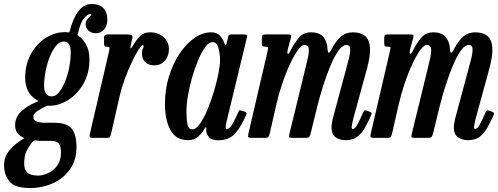

<svg xmlns="http://www.w3.org/2000/svg" viewBox="-96 -693 2502 965"><path d="M-75.5 137Q-75.5 94 -47.5 61.2Q-19.5 28.5 16 8Q27 1.5 26 1Q25 0.5 16.5 -4Q-3.5 -14.5 -11.8 -29.5Q-20 -44.5 -20 -64Q-20 -105 11.2 -133.5Q42.5 -162 82 -178Q96 -183.5 95.2 -185.5Q94.5 -187.5 85 -193Q58 -209 44.2 -237.5Q30.5 -266 30.5 -302.5Q30.5 -368.5 58.8 -420.2Q87 -472 132.8 -501.8Q178.5 -531.5 230.5 -531.5Q236 -531.5 238.2 -531.2Q240.5 -531 242.5 -530.5Q248 -530 250.2 -530.2Q252.5 -530.5 254.5 -537Q272 -603.5 299.2 -638.2Q326.5 -673 366 -673Q402.5 -673 423 -652.5Q443.5 -632 443.5 -594Q443.5 -563.5 427 -544.8Q410.5 -526 385.5 -526Q364 -526 349.2 -538.8Q334.5 -551.5 334.5 -571Q334.5 -587 344.8 -598.5Q355 -610 361.2 -616Q367.5 -622 354.5 -622Q344.5 -622 327 -602.5Q309.5 -583 296.5 -527.5Q295 -522 294 -519Q293 -516 296.5 -514Q317 -502.5 335.2 -471.8Q353.5 -441 353.5 -394.5Q353.5 -324 323.2 -271.8Q293 -219.5 246.8 -190.5Q200.5 -161.5 153.5 -161.5Q150 -161.5 145 -161.5Q142.5 -161.5 139.8 -160.8Q137 -160 130 -156.5Q109 -147 90.2 -133.8Q71.5 -120.5 71.5 -106.5Q71.5 -87.5 89.5 -81.8Q107.5 -76 128 -76Q131.5 -76 141.8 -76Q152 -76 162 -76Q172 -76 175 -76Q240.5 -76 264.5 -46Q288.5 -16 288.5 46.5Q288.5 110.5 256.5 156.8Q224.5 203 171 227.5Q117.5 252 53.5 252Q-21 252 -48.2 219.2Q-75.5 186.5 -75.5 137ZM125.5 -264Q125.5 -208.5 164.5 -208.5Q183.5 -208.5 200.5 -229Q217.5 -249.5 231 -282.8Q244.5 -316 252 -355Q259.5 -394 259.5 -431.5Q260 -484.5 224 -484.5Q204 -484.5 186.2 -463.8Q168.5 -443 155 -409.8Q141.5 -376.5 133.8 -338Q126 -299.5 125.5 -264ZM69 17.5Q53.5 36 39.5 61.5Q25.5 87 25.5 130.5Q25.5 160 41.5 174.8Q57.5 189.5 95.5 189.5Q119.5 189.5 146.2 177Q173 164.5 191.8 138.8Q210.5 113 210.5 73Q210.5 41.5 199.8 28.2Q189 15 159.5 15H115Q108 15 103.2 14.8Q98.5 14.5 84 13Q74 12 69 17.5Z M445 -520H542Q560 -520 565.8 -516.2Q571.5 -512.5 568.5 -498L562 -469Q557 -448.5 561.2 -450.2Q565.5 -452 574.5 -467Q593 -498.5 611 -514.5Q629 -530.5 659 -530.5Q700 -530.5 726.5 -506Q753 -481.5 753 -446.5Q753 -411 732.2 -387.8Q711.5 -364.5 680.5 -364.5Q650.5 -364.5 633.8 -381Q617 -397.5 617.5 -425Q617.5 -440.5 621.8 -447.8Q626 -455 626 -461Q626 -466 620.5 -466Q614.5 -466 599.5 -442.2Q584.5 -418.5 566.2 -380Q548 -341.5 531.2 -296Q514.5 -250.5 504.5 -206.5L462 -19.5Q459 -7 456 -3.5Q453 0 437 0H373Q357 0 355 -4.8Q353 -9.5 356 -21.5L452 -434.5Q455.5 -450.5 454 -454.2Q452.5 -458 441 -458H439.5Q430.5 -458 428.8 -462.2Q427 -466.5 427 -479.5V-505.5Q427 -520 445 -520Z M1140.5 -114.5Q1116.5 -57 1086 -22.5Q1055.5 12 1002 12Q968.5 12 954.8 -3.2Q941 -18.5 940.5 -36Q940 -40 940.5 -42.2Q941 -44.5 941 -48.5Q941 -60.5 933 -47.5Q922 -26.5 901.5 -7.5Q881 11.5 851 11.5Q788 11.5 760.5 -39.8Q733 -91 733 -169.5Q733 -243.5 753.2 -309Q773.5 -374.5 807 -424.2Q840.5 -474 881.5 -502.2Q922.5 -530.5 964.5 -530.5Q995 -530.5 1010 -513.2Q1025 -496 1030 -480Q1038.5 -454.5 1044.5 -480L1050.5 -506.5Q1052 -513.5 1055 -516.8Q1058 -520 1066.5 -520H1127Q1142.5 -520 1145 -516.2Q1147.5 -512.5 1144 -500.5L1041.5 -77Q1038.5 -65 1038.5 -56Q1038.5 -44.5 1045 -44.5Q1057 -44.5 1070.8 -67.2Q1084.5 -90 1101.5 -129Q1104.5 -136 1106 -138Q1107.5 -140 1116 -137L1135 -131.5Q1142 -129 1143 -125.8Q1144 -122.5 1140.5 -114.5ZM1010 -390Q1010 -422.5 1002 -452Q994 -481.5 971.5 -481.5Q954.5 -481.5 936.5 -457.5Q918.5 -433.5 901.5 -394.2Q884.5 -355 870.8 -308.2Q857 -261.5 849 -214.8Q841 -168 841 -130Q841 -91 846.5 -67Q852 -43 871 -43Q889 -43 908.5 -70.2Q928 -97.5 946 -140.5Q964 -183.5 978.5 -231.5Q993 -279.5 1001.5 -322Q1010 -364.5 1010 -390Z M1239.5 -520H1345.5Q1361.5 -520 1365.2 -518.2Q1369 -516.5 1366 -502.5L1351 -447.5Q1346 -425 1350.5 -422.2Q1355 -419.5 1366.5 -443Q1382.5 -475 1405.5 -502.8Q1428.5 -530.5 1466.5 -530.5Q1509 -530.5 1528.8 -507.5Q1548.5 -484.5 1550 -448Q1551.5 -428.5 1556.2 -427.8Q1561 -427 1571 -446.5Q1592.5 -487.5 1617.2 -509Q1642 -530.5 1677.5 -530.5Q1715.5 -530.5 1738 -513Q1760.5 -495.5 1763.5 -454Q1766.5 -412.5 1746.5 -341L1680.5 -100Q1678.5 -92.5 1675 -76Q1671.5 -59.5 1671.5 -56Q1671.5 -44.5 1677 -44.5Q1688 -44.5 1700.8 -68Q1713.5 -91.5 1729.5 -128Q1733 -135 1736 -137.2Q1739 -139.5 1747 -136.5L1762 -131.5Q1770 -128.5 1771.2 -125.5Q1772.5 -122.5 1769.5 -114Q1753 -76.5 1736.5 -48.2Q1720 -20 1697.8 -4.2Q1675.5 11.5 1641 11.5Q1611 11.5 1590.5 -3.2Q1570 -18 1570 -53Q1570 -61 1572 -73.8Q1574 -86.5 1576.5 -96.5L1638.5 -327Q1649.5 -367.5 1657.5 -399Q1665.5 -430.5 1664 -448.8Q1662.5 -467 1644.5 -467Q1625.5 -467 1605 -438.2Q1584.5 -409.5 1565 -363Q1545.5 -316.5 1528.2 -262Q1511 -207.5 1498 -155.5L1465 -20.5Q1461.5 -8 1457.2 -4Q1453 0 1437 0H1380.5Q1358.5 0 1357 -4.2Q1355.5 -8.5 1360 -26L1434.5 -331Q1444.5 -370.5 1451.2 -401.2Q1458 -432 1455.5 -449.5Q1453 -467 1434.5 -467Q1419.5 -467 1400.2 -440Q1381 -413 1360.5 -369Q1340 -325 1322.2 -272Q1304.5 -219 1292.5 -166.5L1259.5 -21.5Q1256 -8 1252.5 -4Q1249 0 1231.5 0H1175.5Q1152.5 0 1151 -5Q1149.5 -10 1154 -28L1248.5 -434.5Q1252 -450 1252 -454Q1252 -458 1243.5 -458H1241.5Q1228.5 -458 1224.2 -460.8Q1220 -463.5 1220 -477.5V-497Q1220 -511 1222.8 -515.5Q1225.5 -520 1239.5 -520Z M1854.5 -520H1960.5Q1976.5 -520 1980.2 -518.2Q1984 -516.5 1981 -502.5L1966 -447.5Q1961 -425 1965.5 -422.2Q1970 -419.5 1981.5 -443Q1997.5 -475 2020.5 -502.8Q2043.5 -530.5 2081.5 -530.5Q2124 -530.5 2143.8 -507.5Q2163.5 -484.5 2165 -448Q2166.5 -428.5 2171.2 -427.8Q2176 -427 2186 -446.5Q2207.5 -487.5 2232.2 -509Q2257 -530.5 2292.5 -530.5Q2330.5 -530.5 2353 -513Q2375.5 -495.5 2378.5 -454Q2381.5 -412.5 2361.5 -341L2295.5 -100Q2293.5 -92.5 2290 -76Q2286.5 -59.5 2286.5 -56Q2286.5 -44.5 2292 -44.5Q2303 -44.5 2315.8 -68Q2328.5 -91.5 2344.5 -128Q2348 -135 2351 -137.2Q2354 -139.5 2362 -136.5L2377 -131.5Q2385 -128.5 2386.2 -125.5Q2387.5 -122.5 2384.5 -114Q2368 -76.5 2351.5 -48.2Q2335 -20 2312.8 -4.2Q2290.5 11.5 2256 11.5Q2226 11.5 2205.5 -3.2Q2185 -18 2185 -53Q2185 -61 2187 -73.8Q2189 -86.5 2191.5 -96.5L2253.5 -327Q2264.5 -367.5 2272.5 -399Q2280.5 -430.5 2279 -448.8Q2277.5 -467 2259.5 -467Q2240.5 -467 2220 -438.2Q2199.5 -409.5 2180 -363Q2160.5 -316.5 2143.2 -262Q2126 -207.5 2113 -155.5L2080 -20.5Q2076.5 -8 2072.2 -4Q2068 0 2052 0H1995.5Q1973.5 0 1972 -4.2Q1970.5 -8.5 1975 -26L2049.5 -331Q2059.5 -370.5 2066.2 -401.2Q2073 -432 2070.5 -449.5Q2068 -467 2049.5 -467Q2034.5 -467 2015.2 -440Q1996 -413 1975.5 -369Q1955 -325 1937.2 -272Q1919.5 -219 1907.5 -166.5L1874.5 -21.5Q1871 -8 1867.5 -4Q1864 0 1846.5 0H1790.5Q1767.5 0 1766 -5Q1764.5 -10 1769 -28L1863.5 -434.5Q1867 -450 1867 -454Q1867 -458 1858.5 -458H1856.5Q1843.5 -458 1839.2 -460.8Q1835 -463.5 1835 -477.5V-497Q1835 -511 1837.8 -515.5Q1840.5 -520 1854.5 -520Z"/></svg>

Font: Besley* Condensed Medium
Style: Italic
Weight: 500
Width: 3
Italic angle: -13°
Designer: Owen Earl
Foundry: indestructible type*
Version: Version 3.000; ttfautohint (v1.8.3)